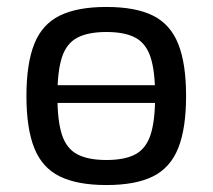

<svg xmlns="http://www.w3.org/2000/svg" viewBox="-20 -519 611 552"><path d="M286 13Q202 13 151.5 -12Q101 -37 78.5 -93.5Q56 -150 56 -243Q56 -336 78.5 -392.5Q101 -449 151.5 -474Q202 -499 286 -499Q370 -499 420 -474Q470 -449 492.5 -392.5Q515 -336 515 -243Q515 -150 492.5 -93.5Q470 -37 420 -12Q370 13 286 13ZM286 -59Q339 -59 369.5 -75.5Q400 -92 413 -132Q426 -172 426 -243Q426 -314 413 -354Q400 -394 369.5 -410.5Q339 -427 286 -427Q233 -427 202 -410.5Q171 -394 158 -354Q145 -314 145 -243Q145 -172 158 -132Q171 -92 202 -75.5Q233 -59 286 -59ZM107 -223V-274H466V-223Z"/></svg>

Font: Exo 2
Style: Regular
Weight: 400
Designer: Natanael Gama
Foundry: Natanael Gama
Version: Version 2.010